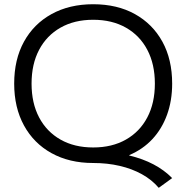

<svg xmlns="http://www.w3.org/2000/svg" viewBox="-20 -760 874 907"><path d="M729.9 127.3Q697.3 89 650.6 63.2Q604 37.3 545.8 23.7Q487.6 10 420 10Q307.7 10 223.5 -36.5Q139.3 -83 93.2 -167.5Q47 -252 47 -365Q47 -479 93.2 -563Q139.3 -647 223.5 -693.5Q307.7 -740 420 -740Q533.7 -740 617.3 -693.5Q701 -647 747.2 -563Q793.3 -479 793.3 -365Q793.3 -285 769.2 -218.2Q745 -151.4 700 -103Q655.1 -54.7 590.7 -27.4V-25.4Q718.7 5.3 793.3 81.3ZM420.3 -63.4Q509.3 -63.4 574.8 -100.6Q640.3 -137.7 675.9 -205.4Q711.6 -273 711.6 -365Q711.6 -457 675.9 -524.6Q640.3 -592.3 574.8 -629.4Q509.3 -666.6 420.3 -666.6Q331.3 -666.6 265.9 -629.4Q200.4 -592.3 164.7 -524.6Q129.1 -457 129.1 -365Q129.1 -273 164.7 -205.4Q200.4 -137.7 265.9 -100.6Q331.3 -63.4 420.3 -63.4Z"/></svg>

Font: M PLUS 1 Thin
Style: Regular
Weight: 100
Designer: Coji Morishita
Foundry: UNDERFOREST DESIGN
Version: Version 1.001